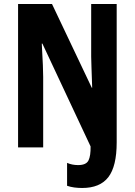

<svg xmlns="http://www.w3.org/2000/svg" viewBox="-20 -734 670 956"><path d="M389 202Q369 202 350 199.5Q331 197 314 191V77Q339 88 369 88Q409 88 420.5 65Q432 42 431 -5L191 -517H188Q192 -452 193.5 -409.5Q195 -367 195 -351V0H70V-714H239L437 -297H439Q437 -359 435.5 -398Q434 -437 434 -453V-714H561V-25Q561 94 519.5 148Q478 202 389 202Z"/></svg>

Font: Noto Sans Sinhala UI ExtraCondensed
Style: Bold
Weight: 700
Width: 2
Designer: Jelle Bosma - Monotype Design Team
Foundry: Monotype Imaging Inc.
Version: Version 2.006; ttfautohint (v1.8.4.7-5d5b)